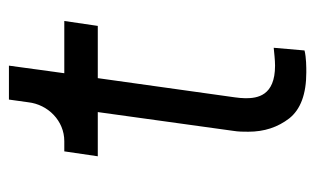

<svg xmlns="http://www.w3.org/2000/svg" viewBox="-158 -542 706 430"><g transform="rotate(-90 195.0 -327.0)"><path d="M248 6C259 6 281 6 297 2L303 -67C292 -66 276 -64 263 -64C195 -64 190 -104 190 -130C190 -138 191 -146 192 -154L235 -461H352L363 -536H246L263 -660H187L181 -617C176 -572 139 -536 94 -536H71L60 -461H159L117 -158C115 -146 115 -135 115 -124C115 -88 125 -58 145 -32C165 -7 199 6 248 6Z"/></g></svg>

Font: Plus Jakarta Sans
Style: Italic
Weight: 400
Italic angle: -8°
Designer: Gumpita Rahayu
Foundry: Tokotype
Version: Version 2.071;gftools[0.9.30]